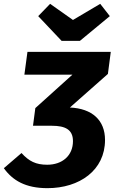

<svg xmlns="http://www.w3.org/2000/svg" viewBox="-37 -963 599 1000"><path d="M379 -750 535 -879 485 -943 343 -859 224 -943 162 -879 284 -750ZM540 -693H106L90 -574H340L147 -400L135 -309L134 -308H233C303 -308 343 -288 343 -228C343 -152 287 -105 209 -105C150 -105 114 -123 75 -166L-17 -87C29 -23 96 17 210 17C377 17 510 -76 510 -234C510 -337 443 -398 327 -403L525 -578Z"/></svg>

Font: Fira Sans
Style: Bold Italic
Weight: 700
Italic angle: -8°
Designer: bBox Type GmbH & Carrois Corporate GbR & Edenspiekermann AG
Foundry: bBox Type GmbH & Carrois Corporate GbR & Edenspiekermann AG
Version: Version 4.301;PS 004.301;hotconv 1.0.88;makeotf.lib2.5.64775